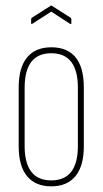

<svg xmlns="http://www.w3.org/2000/svg" viewBox="-20 -652 362 678"><path d="M161 6Q105 6 75.5 -30Q46 -66 46 -135V-343Q46 -413 75.5 -449Q105 -485 161 -485Q218 -485 247 -449.5Q276 -414 276 -343V-135Q276 -66 246.5 -30Q217 6 161 6ZM161 -15Q208 -15 231.5 -45.5Q255 -76 255 -136V-342Q255 -403 231.5 -433.5Q208 -464 161 -464Q114 -464 90.5 -433.5Q67 -403 67 -342V-136Q67 -76 90.5 -45.5Q114 -15 161 -15ZM94 -568Q90 -566 90 -569V-583Q90 -587 92 -589L158 -631Q161 -634 164 -631L230 -589Q232 -587 232 -583V-569Q232 -566 227 -568L161 -611Z"/></svg>

Font: Sofia Sans Extra Condensed Thin
Style: Regular
Weight: 250
Version: Version 4.100